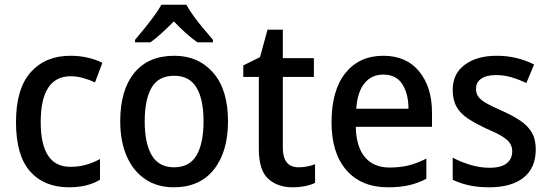

<svg xmlns="http://www.w3.org/2000/svg" viewBox="-20 -786 2336 816"><path d="M273 10Q168 10 108 -57.5Q48 -125 48 -267Q48 -409 110.5 -479Q173 -549 279 -549Q320 -549 355 -540.5Q390 -532 415 -519L384 -436Q360 -447 333 -454.5Q306 -462 281 -462Q153 -462 153 -267Q153 -77 279 -77Q316 -77 346.5 -86Q377 -95 405 -110V-22Q352 10 273 10Z M949 -271Q949 -141 889 -65.5Q829 10 718 10Q649 10 598 -24Q547 -58 519 -121Q491 -184 491 -271Q491 -403 550.5 -476Q610 -549 721 -549Q823 -549 886 -477Q949 -405 949 -271ZM595 -270Q595 -177 625 -126Q655 -75 720 -75Q785 -75 815 -125.5Q845 -176 845 -271Q845 -364 815 -414Q785 -464 720 -464Q654 -464 624.5 -414Q595 -364 595 -270ZM772 -766Q784 -744 803.5 -717Q823 -690 845 -664Q867 -638 885 -617V-606H819Q771 -640 719 -695Q693 -669 667.5 -645.5Q642 -622 619 -606H554V-617Q572 -638 593.5 -664.5Q615 -691 634.5 -717.5Q654 -744 666 -766Z M1249 -75Q1267 -75 1285.5 -78.5Q1304 -82 1319 -88V-9Q1302 0 1276.5 5Q1251 10 1223 10Q1160 10 1120 -26Q1080 -62 1080 -154V-459H1014V-508L1085 -543L1117 -660H1182V-539H1314V-459H1182V-158Q1182 -75 1249 -75Z M1609 -549Q1707 -549 1761.5 -482.5Q1816 -416 1816 -307V-247H1492Q1494 -162 1531 -118Q1568 -74 1636 -74Q1680 -74 1716.5 -83Q1753 -92 1792 -112V-26Q1755 -7 1717 1.5Q1679 10 1629 10Q1516 10 1452.5 -62.5Q1389 -135 1389 -266Q1389 -402 1448 -475.5Q1507 -549 1609 -549ZM1609 -469Q1559 -469 1529 -432Q1499 -395 1494 -324H1716Q1716 -387 1690 -428Q1664 -469 1609 -469Z M2257 -151Q2257 -72 2205 -31Q2153 10 2060 10Q2010 10 1972.5 1.5Q1935 -7 1904 -22V-116Q1935 -99 1977 -86Q2019 -73 2060 -73Q2110 -73 2133.5 -92Q2157 -111 2157 -143Q2157 -161 2148 -176Q2139 -191 2115 -206Q2091 -221 2046 -240Q2001 -261 1969 -282Q1937 -303 1920.5 -332Q1904 -361 1904 -404Q1904 -473 1955.5 -511Q2007 -549 2091 -549Q2135 -549 2174.5 -539.5Q2214 -530 2250 -512L2217 -433Q2186 -448 2154 -457.5Q2122 -467 2089 -467Q2047 -467 2025 -451.5Q2003 -436 2003 -409Q2003 -389 2013 -375Q2023 -361 2047.5 -347Q2072 -333 2116 -314Q2160 -294 2191.5 -273Q2223 -252 2240 -223Q2257 -194 2257 -151Z"/></svg>

Font: Noto Sans Ethiopic SemiCondensed Medium
Style: Regular
Weight: 500
Width: 4
Designer: Monotype Design Team
Foundry: Monotype Imaging Inc.
Version: Version 2.102; ttfautohint (v1.8.4.7-5d5b)